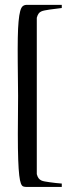

<svg xmlns="http://www.w3.org/2000/svg" viewBox="-20 -714 336 777"><path d="M180.7 23.4Q193.4 25.4 205.8 26.6Q218.3 27.8 230 28.8V42.5H86.4Q79.6 42.5 74 40.5Q68.4 38.6 64.5 28.3Q60.5 18.1 57.9 -4.2Q55.2 -26.4 53.7 -67.4Q52.2 -108.4 52.2 -171.1Q52.2 -233.9 53.2 -325.7Q52.2 -404.3 51.8 -462.2Q51.3 -520 52 -560.8Q52.7 -601.6 55.2 -627.4Q57.6 -653.3 61.5 -668.2Q65.4 -683.1 71.5 -688.5Q77.6 -693.8 86.4 -694.3H230V-681.6Q219.2 -680.7 207.5 -678.7Q195.8 -676.8 180.7 -675.3Q169.4 -673.3 161.1 -671.9Q152.8 -670.4 146.5 -667.5Q140.1 -664.6 136 -658.7Q131.8 -652.8 128.9 -642.1V-9.3Q131.8 1.5 136 7.1Q140.1 12.7 146.5 15.9Q152.8 19 161.1 20.3Q169.4 21.5 180.7 23.4Z"/></svg>

Font: IranNastaliq
Style: Regular
Weight: 400
Designer: Hossein Zahedi
Version: Version 1.5